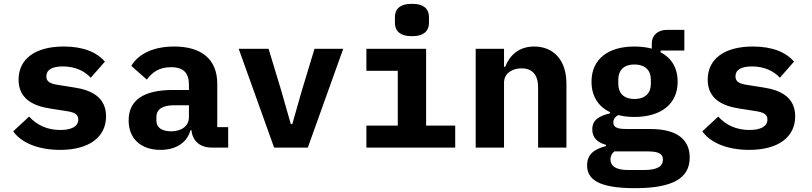

<svg xmlns="http://www.w3.org/2000/svg" viewBox="-20 -771 4240 1003"><path d="M294 12C447 12 534 -56 534 -163C534 -261 461 -300 368 -314L286 -327C246 -333 222 -342 222 -372C222 -406 252 -424 308 -424C375 -424 424 -398 454 -365L528 -449C485 -499 414 -528 313 -528C164 -528 77 -463 77 -355C77 -257 150 -218 242 -204L325 -191C365 -185 389 -176 389 -147C389 -110 353 -92 295 -92C226 -92 172 -118 132 -162L49 -85C91 -25 180 12 294 12Z M1172 0V-107H1115V-333C1115 -463 1031 -528 890 -528C775 -528 700 -485 666 -427L747 -355C775 -393 811 -420 873 -420C941 -420 967 -388 967 -327V-301H884C733 -301 652 -250 652 -142C652 -45 718 12 818 12C897 12 957 -24 975 -91H980C986 -33 1026 0 1087 0ZM874 -85C827 -85 797 -104 797 -140V-160C797 -200 829 -221 888 -221H967V-159C967 -111 926 -85 874 -85Z M1588 0 1773 -516H1623L1556 -295L1507 -123H1499L1450 -295L1383 -516H1227L1412 0Z M2132 -582C2198 -582 2221 -613 2221 -652V-681C2221 -721 2198 -751 2132 -751C2066 -751 2043 -721 2043 -681V-652C2043 -613 2066 -582 2132 -582ZM1894 0H2358V-115H2206V-516H1894V-401H2058V-115H1894Z M2613 0V-339C2613 -389 2658 -414 2704 -414C2762 -414 2791 -379 2791 -314V0H2939V-334C2939 -459 2870 -528 2771 -528C2688 -528 2642 -480 2619 -422H2613V-516H2465V0Z M3583 52C3583 -35 3526 -97 3378 -97H3260C3219 -97 3184 -99 3184 -132C3184 -150 3195 -162 3210 -170C3235 -163 3264 -160 3294 -160C3430 -160 3520 -225 3520 -344C3520 -417 3487 -469 3431 -498V-507H3555V-615H3464C3415 -615 3385 -585 3385 -545V-517C3358 -524 3327 -528 3294 -528C3159 -528 3070 -464 3070 -344C3070 -268 3106 -214 3167 -185V-179C3111 -166 3074 -145 3074 -95C3074 -50 3102 -27 3146 -14V-8C3084 8 3047 35 3047 93C3047 163 3101 212 3297 212C3493 212 3583 161 3583 52ZM3443 63C3443 98 3413 117 3346 117H3259C3194 117 3169 94 3169 62C3169 45 3176 31 3189 20H3366C3426 20 3443 36 3443 63ZM3294 -254C3236 -254 3210 -287 3210 -332V-356C3210 -401 3236 -434 3294 -434C3353 -434 3380 -401 3380 -356V-332C3380 -287 3353 -254 3294 -254Z M3894 12C4047 12 4134 -56 4134 -163C4134 -261 4061 -300 3968 -314L3886 -327C3846 -333 3822 -342 3822 -372C3822 -406 3852 -424 3908 -424C3975 -424 4024 -398 4054 -365L4128 -449C4085 -499 4014 -528 3913 -528C3764 -528 3677 -463 3677 -355C3677 -257 3750 -218 3842 -204L3925 -191C3965 -185 3989 -176 3989 -147C3989 -110 3953 -92 3895 -92C3826 -92 3772 -118 3732 -162L3649 -85C3691 -25 3780 12 3894 12Z"/></svg>

Font: IBM Plex Mono
Style: Bold
Weight: 700
Monospace: yes
Designer: Mike Abbink, Paul van der Laan, Pieter van Rosmalen
Foundry: Bold Monday
Version: Version 2.004